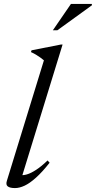

<svg xmlns="http://www.w3.org/2000/svg" viewBox="-20 -947 488 977"><path d="M203.5 -640Q194.5 -647.5 184.8 -654.5Q175 -661.5 163.5 -668.5Q152 -675.5 137.5 -682L140.5 -691L290.5 -720.5H298.5L89.5 -41.5L82.5 -57Q96 -53.5 116.8 -59.5Q137.5 -65.5 164.2 -83Q191 -100.5 222 -130.5L232.5 -119Q195 -71.5 163.2 -43Q131.5 -14.5 105.2 -2.2Q79 10 56.5 10Q30.5 10 19.5 1.5Q8.5 -7 15 -27ZM249 -793 341 -927H447.5V-920L272 -793Z"/></svg>

Font: Newsreader 36pt
Style: Italic
Weight: 400
Italic angle: -17°
Designer: Hugues Gentile
Foundry: Production Type
Version: Version 1.003